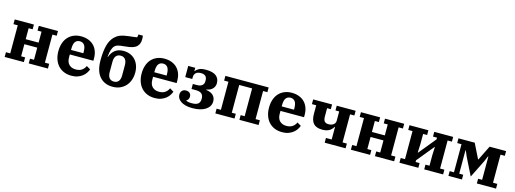

<svg xmlns="http://www.w3.org/2000/svg" viewBox="-6 -1669 6948 2590"><g transform="rotate(15 3468.0 -374.0)"><path d="M37 -66H97V-458H37V-524H305V-458H249V-305H429V-458H373V-524H641V-458H581V-66H641V0H373V-66H429V-235H249V-66H305V0H37Z M972 12Q910 12 862.5 -8.5Q815 -29 782.5 -65.5Q750 -102 733 -152.5Q716 -203 716 -263Q716 -326 733.5 -377Q751 -428 783.5 -463Q816 -498 861.5 -517Q907 -536 963 -536Q1019 -536 1064 -519Q1109 -502 1140.5 -470.5Q1172 -439 1189 -394Q1206 -349 1206 -294V-260H877V-220Q877 -153 912 -119Q947 -85 1005 -85Q1059 -85 1092 -109.5Q1125 -134 1139 -169L1194 -136Q1185 -111 1168 -85Q1151 -59 1124 -37.5Q1097 -16 1059 -2Q1021 12 972 12ZM877 -323H1049V-337Q1049 -409 1026 -438Q1003 -467 963 -467Q923 -467 900 -438Q877 -409 877 -337Z M1545 12Q1430 12 1363.5 -65Q1297 -142 1297 -291Q1297 -357 1303 -409.5Q1309 -462 1320 -502.5Q1331 -543 1348 -573.5Q1365 -604 1387 -627Q1403 -643 1421.5 -656Q1440 -669 1463 -678Q1486 -687 1515.5 -693.5Q1545 -700 1583 -704Q1625 -709 1653.5 -712.5Q1682 -716 1696 -719L1702 -760H1763Q1765 -752 1766 -738.5Q1767 -725 1767 -708Q1767 -676 1758.5 -653Q1750 -630 1732 -611Q1721 -599 1706.5 -590.5Q1692 -582 1672.5 -575.5Q1653 -569 1627 -564.5Q1601 -560 1565 -557Q1529 -554 1506 -550.5Q1483 -547 1468 -542.5Q1453 -538 1444 -532Q1435 -526 1427 -518Q1407 -498 1394.5 -459.5Q1382 -421 1377 -361H1382Q1405 -426 1450.5 -460Q1496 -494 1565 -494Q1616 -494 1658 -477Q1700 -460 1730 -428Q1760 -396 1776.5 -351Q1793 -306 1793 -251Q1793 -194 1775.5 -145.5Q1758 -97 1725.5 -62Q1693 -27 1647.5 -7.5Q1602 12 1545 12ZM1545 -60Q1587 -60 1609.5 -88Q1632 -116 1632 -170V-312Q1632 -366 1609.5 -394Q1587 -422 1545 -422Q1503 -422 1480.5 -394Q1458 -366 1458 -312V-170Q1458 -116 1480.5 -88Q1503 -60 1545 -60Z M2135 12Q2073 12 2025.5 -8.5Q1978 -29 1945.5 -65.5Q1913 -102 1896 -152.5Q1879 -203 1879 -263Q1879 -326 1896.5 -377Q1914 -428 1946.5 -463Q1979 -498 2024.5 -517Q2070 -536 2126 -536Q2182 -536 2227 -519Q2272 -502 2303.5 -470.5Q2335 -439 2352 -394Q2369 -349 2369 -294V-260H2040V-220Q2040 -153 2075 -119Q2110 -85 2168 -85Q2222 -85 2255 -109.5Q2288 -134 2302 -169L2357 -136Q2348 -111 2331 -85Q2314 -59 2287 -37.5Q2260 -16 2222 -2Q2184 12 2135 12ZM2040 -323H2212V-337Q2212 -409 2189 -438Q2166 -467 2126 -467Q2086 -467 2063 -438Q2040 -409 2040 -337Z M2661 12Q2605 12 2564 1Q2523 -10 2496.5 -28.5Q2470 -47 2457 -70.5Q2444 -94 2444 -118Q2444 -155 2464 -175.5Q2484 -196 2518 -196Q2553 -196 2571.5 -177.5Q2590 -159 2590 -130Q2590 -107 2580 -91.5Q2570 -76 2556 -68V-63Q2567 -58 2586 -54Q2605 -50 2637 -50Q2698 -50 2724 -72.5Q2750 -95 2750 -137V-150Q2750 -190 2724 -212.5Q2698 -235 2644 -235H2583V-305H2641Q2688 -305 2712.5 -326Q2737 -347 2737 -383V-395Q2737 -475 2652 -475Q2605 -475 2581.5 -453Q2558 -431 2558 -393V-368H2460V-524H2558V-478H2562Q2580 -504 2612 -520Q2644 -536 2708 -536Q2802 -536 2848 -500Q2894 -464 2894 -398Q2894 -353 2863.5 -320.5Q2833 -288 2778 -280V-274Q2845 -265 2877.5 -232Q2910 -199 2910 -148Q2910 -112 2892.5 -82.5Q2875 -53 2843 -32Q2811 -11 2765 0.5Q2719 12 2661 12Z M2979 -66H3039V-458H2979V-524H3583V-458H3523V-66H3583V0H3315V-66H3371V-454H3191V-66H3247V0H2979Z M3914 12Q3852 12 3804.5 -8.5Q3757 -29 3724.5 -65.5Q3692 -102 3675 -152.5Q3658 -203 3658 -263Q3658 -326 3675.5 -377Q3693 -428 3725.5 -463Q3758 -498 3803.5 -517Q3849 -536 3905 -536Q3961 -536 4006 -519Q4051 -502 4082.5 -470.5Q4114 -439 4131 -394Q4148 -349 4148 -294V-260H3819V-220Q3819 -153 3854 -119Q3889 -85 3947 -85Q4001 -85 4034 -109.5Q4067 -134 4081 -169L4136 -136Q4127 -111 4110 -85Q4093 -59 4066 -37.5Q4039 -16 4001 -2Q3963 12 3914 12ZM3819 -323H3991V-337Q3991 -409 3968 -438Q3945 -467 3905 -467Q3865 -467 3842 -438Q3819 -409 3819 -337Z M4506 -66H4586V-241H4581Q4556 -199 4519 -180Q4482 -161 4429 -161Q4342 -161 4303.5 -205Q4265 -249 4265 -338V-458H4205V-524H4469V-458H4417V-344Q4417 -295 4434.5 -274.5Q4452 -254 4491 -254Q4533 -254 4559.5 -274Q4586 -294 4586 -327V-458H4534V-524H4798V-458H4738V-66H4798V0H4506Z M4872 -66H4932V-458H4872V-524H5140V-458H5084V-305H5264V-458H5208V-524H5476V-458H5416V-66H5476V0H5208V-66H5264V-235H5084V-66H5140V0H4872Z M5550 -66H5610V-458H5550V-524H5814V-458H5758V-313L5753 -197H5758L5952 -434V-458H5896V-524H6160V-458H6100V-66H6160V0H5896V-66H5952V-211L5957 -327H5952L5758 -90V-66H5814V0H5550Z M6234 -66H6294V-458H6234V-524H6461L6563 -318H6567L6669 -524H6899V-458H6839V-66H6899V0H6631V-66H6687V-392H6682L6649 -314L6527 -69L6405 -314L6372 -392H6367V-66H6423V0H6234Z"/></g></svg>

Font: IBM Plex Serif
Style: Bold
Weight: 700
Designer: Mike Abbink, Paul van der Laan, Pieter van Rosmalen
Foundry: Bold Monday
Version: Version 2.008